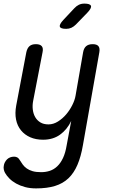

<svg xmlns="http://www.w3.org/2000/svg" viewBox="-30 -805 650 1065"><path d="M340 0 365 -134Q342 -86 303 -58Q264 -30 209 -30Q169 -30 138 -43.5Q107 -57 86.5 -82Q66 -107 59 -142Q52 -177 60 -220L116 -515Q121 -538 133.5 -549Q146 -560 169 -560Q192 -560 201.5 -549Q211 -538 206 -515L154 -246Q149 -220 152 -196.5Q155 -173 165.5 -155Q176 -137 194 -126Q212 -115 239 -115Q266 -115 291.5 -131Q317 -147 337 -170.5Q357 -194 371 -222Q385 -250 389 -274L431 -515Q435 -538 448 -549Q461 -560 484 -560Q507 -560 516 -549Q525 -538 521 -515L430 0Q419 64 399.5 109.5Q380 155 349.5 184Q319 213 275 226.5Q231 240 170 240Q136 240 108.5 232.5Q81 225 59.5 213Q38 201 22.5 185.5Q7 170 -2 154Q-7 145 -9 134.5Q-11 124 -9 115Q-8 105 -3 95.5Q2 86 9 79Q16 72 26 68Q36 64 48 64Q59 64 66.5 68.5Q74 73 79 82Q87 95 96 107.5Q105 120 118.5 129.5Q132 139 151 144.5Q170 150 198 150Q224 150 246.5 142.5Q269 135 287.5 117.5Q306 100 319.5 71.5Q333 43 340 0ZM337 -645Q306 -645 302 -657Q298 -669 321 -694L382 -759Q394 -772 407.5 -778.5Q421 -785 438 -785Q470 -785 474.5 -772.5Q479 -760 454 -734L391 -669Q379 -657 366 -651Q353 -645 337 -645Z"/></svg>

Font: Maple Mono NL
Style: Italic
Weight: 400
Italic angle: -10°
Monospace: yes
Designer: subframe7536
Version: Version 7.000